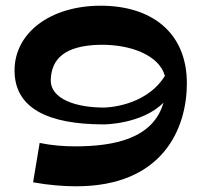

<svg xmlns="http://www.w3.org/2000/svg" viewBox="-20 -645 710 673"><path d="M635 -353C635 -534 508 -625 333 -625C158 -625 31 -531 31 -398C31 -266 147 -209 344 -209C344 -209 477 -209 553 -285C517 -159 380 -132 243 -132C205 -132 162 -135 119 -144L96 -6C151 4 202 8 247 8C552 8 635 -196 635 -353ZM329 -488C439 -490 538 -451 558 -379C489 -268 344 -268 344 -268C248 -268 155 -297 158 -367C161 -438 206 -485 329 -488Z"/></svg>

Font: Peralta
Style: Regular
Weight: 400
Designer: Astigmatic (AOETI)
Foundry: Astigmatic (AOETI)
Version: Version 1.000